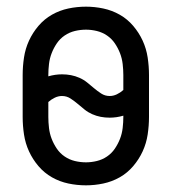

<svg xmlns="http://www.w3.org/2000/svg" viewBox="-20 -548 515 576"><path d="M238 8Q211 8 185 2.5Q159 -3 136 -16Q113 -29 95.5 -49.5Q78 -70 67 -94Q56 -118 52 -144.5Q48 -171 48 -197V-323Q48 -349 52 -375.5Q56 -402 67 -426Q78 -450 95.5 -470.5Q113 -491 136 -504Q159 -517 185 -522.5Q211 -528 238 -528Q264 -528 290 -522.5Q316 -517 339 -504Q362 -491 379.5 -470.5Q397 -450 408 -426Q419 -402 423 -375.5Q427 -349 427 -323V-197Q427 -171 423 -144.5Q419 -118 408 -94Q397 -70 379.5 -49.5Q362 -29 339 -16Q316 -3 290 2.5Q264 8 238 8ZM309 -260Q320 -260 330.5 -265Q341 -270 350 -278V-323Q350 -339 348 -356Q346 -373 340 -388.5Q334 -404 324.5 -418Q315 -432 301 -441.5Q287 -451 270.5 -455Q254 -459 238 -459Q221 -459 204.5 -455Q188 -451 174 -441.5Q160 -432 150.5 -418Q141 -404 135 -388.5Q129 -373 127 -356Q125 -339 125 -323V-319Q135 -322 145.5 -323.5Q156 -325 166 -325Q180 -325 193 -322.5Q206 -320 218.5 -314.5Q231 -309 241.5 -300.5Q252 -292 262 -283.5Q272 -275 283.5 -267.5Q295 -260 309 -260ZM238 -61Q254 -61 270.5 -65Q287 -69 301 -78.5Q315 -88 324.5 -102Q334 -116 340 -131.5Q346 -147 348 -164Q350 -181 350 -197V-201Q340 -198 329.5 -196.5Q319 -195 309 -195Q295 -195 282 -197.5Q269 -200 256.5 -205.5Q244 -211 233.5 -219.5Q223 -228 213 -236.5Q203 -245 191.5 -252.5Q180 -260 166 -260Q155 -260 144.5 -255Q134 -250 125 -242V-197Q125 -181 127 -164Q129 -147 135 -131.5Q141 -116 150.5 -102Q160 -88 174 -78.5Q188 -69 204.5 -65Q221 -61 238 -61Z"/></svg>

Font: Iosevka QP
Style: Regular
Weight: 400
Designer: Belleve Invis
Foundry: Belleve Invis
Version: Version 20.0.0; ttfautohint (v1.8.4)